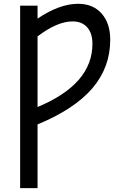

<svg xmlns="http://www.w3.org/2000/svg" viewBox="-20 -762 623 1001"><path d="M175.8 -204.1Q461.9 -323.2 461.9 -533.2Q461.9 -588.9 434.6 -619.6Q407.2 -650.4 358.4 -650.4Q278.3 -650.4 175.8 -572.3ZM175.8 -113.3V218.8H85V-732.4H175.8V-665Q290 -742.2 387.7 -742.2Q464.8 -742.2 509.8 -691.4Q554.7 -640.6 554.7 -554.7Q554.7 -411.1 461.9 -302.2Q369.1 -193.4 175.8 -113.3Z"/></svg>

Font: irohakakuC Regular
Style: Regular
Weight: 400
Designer: [Source Han Sans]
Ryoko NISHIZUKA Ë•øÂ°öÊ∂ºÂ≠ê (kana & ideographs); Paul D. Hunt (Latin, Greek & Cyrillic); Wenlong ZHAN
Version: Version 1.001.20160904